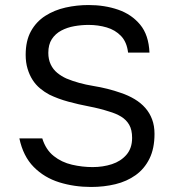

<svg xmlns="http://www.w3.org/2000/svg" viewBox="-20 -735 692 763"><path d="M342 8Q275 8 215.5 -10.5Q156 -29 114 -71.5Q72 -114 57 -185H148Q162 -140 193.5 -115Q225 -90 266 -80.5Q307 -71 348 -71Q389 -71 424.5 -82.5Q460 -94 482.5 -120Q505 -146 505 -187Q505 -219 493.5 -239Q482 -259 461.5 -271.5Q441 -284 413 -292Q376 -304 334 -312Q292 -320 251.5 -331Q211 -342 176 -359Q157 -369 139.5 -383.5Q122 -398 109.5 -417.5Q97 -437 89.5 -462Q82 -487 82 -517Q82 -573 103 -611Q124 -649 160 -672Q196 -695 240.5 -705Q285 -715 332 -715Q396 -715 449.5 -696.5Q503 -678 537 -637Q571 -596 574 -526H489Q484 -568 461 -592Q438 -616 404 -626Q370 -636 332 -636Q304 -636 275.5 -631Q247 -626 223.5 -613.5Q200 -601 186 -579.5Q172 -558 172 -525Q172 -499 181.5 -479Q191 -459 207.5 -445.5Q224 -432 244 -423Q292 -403 350.5 -393.5Q409 -384 460 -366Q490 -356 515 -341Q540 -326 557.5 -306Q575 -286 584.5 -260.5Q594 -235 594 -203Q594 -145 574 -104.5Q554 -64 519 -39Q484 -14 438.5 -3Q393 8 342 8Z"/></svg>

Font: Onest
Style: Regular
Weight: 400
Designer: Dmitri Voloshin, Andrey Kudryavtsev
Foundry: Dmitri Voloshin, Andrey Kudryavtsev
Version: Version 1.000;gftools[0.9.33]